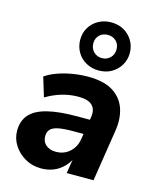

<svg xmlns="http://www.w3.org/2000/svg" viewBox="-120 -881 796 975"><g transform="rotate(15 278.5 -393.5)"><path d="M189 11Q143 11 105.5 -10.5Q68 -32 45.5 -67Q23 -102 23 -143Q23 -195 52 -228Q81 -261 142 -276.5Q203 -292 298 -292H377L365 -214H301Q252 -214 223 -208.5Q194 -203 181 -189.5Q168 -176 168 -153Q168 -123 188.5 -106.5Q209 -90 240 -90Q269 -90 291.5 -102Q314 -114 329.5 -136Q345 -158 349 -188L368 -305Q375 -346 353.5 -368Q332 -390 281 -390Q237 -390 195 -378Q153 -366 111 -341L80 -443Q106 -461 142 -474Q178 -487 219.5 -494Q261 -501 302 -501Q386 -501 434 -470Q482 -439 499 -386.5Q516 -334 505 -269L463 0H322L338 -100H347Q332 -62 307.5 -37Q283 -12 253 -0.5Q223 11 189 11ZM343 -545Q307 -545 277 -561.5Q247 -578 230 -607.5Q213 -637 213 -672Q213 -708 230 -736.5Q247 -765 277 -781.5Q307 -798 343 -798Q381 -798 410 -781.5Q439 -765 456.5 -736Q474 -707 474 -671Q474 -636 456.5 -607Q439 -578 410 -561.5Q381 -545 343 -545ZM343 -610Q369 -610 386.5 -627.5Q404 -645 404 -671Q404 -699 386.5 -715.5Q369 -732 343 -732Q317 -732 299.5 -715.5Q282 -699 282 -672Q282 -645 299.5 -627.5Q317 -610 343 -610Z"/></g></svg>

Font: Nunito Sans 12pt ExtraLight ExtraBold
Style: Italic
Weight: 800
Italic angle: -9°
Version: Version 3.101;gftools[0.9.27]